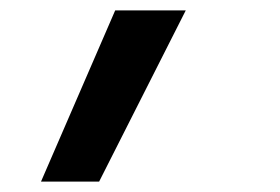

<svg xmlns="http://www.w3.org/2000/svg" viewBox="-20 -178 540 370"><path d="M59 172 202 -158H338L171 172Z"/></svg>

Font: Iosevka SS18
Style: Bold Italic
Weight: 700
Italic angle: -9°
Monospace: yes
Designer: Belleve Invis
Foundry: Belleve Invis
Version: Version 25.1.1; ttfautohint (v1.8.4)